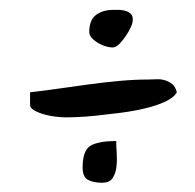

<svg xmlns="http://www.w3.org/2000/svg" viewBox="-20 -579 402 396"><path d="M150.4 -233.4Q150.4 -268.6 166.5 -278.3Q182.6 -288.1 219.7 -288.1Q219.7 -278.3 220.7 -263.7Q221.7 -249 220.2 -235.4Q218.8 -221.7 212.4 -211.9Q206.1 -202.1 190.4 -202.1Q172.9 -202.1 161.6 -208Q150.4 -213.9 150.4 -233.4ZM164.1 -512.7Q164.1 -538.1 178.2 -548.3Q192.4 -558.6 212.9 -558.6Q217.8 -558.6 225.1 -558.6Q232.4 -558.6 238.8 -556.6Q245.1 -554.7 249.5 -550.8Q253.9 -546.9 253.9 -538.1Q253.9 -532.2 250 -523.4Q246.1 -514.6 240.2 -505.9Q234.4 -497.1 227.5 -489.7Q220.7 -482.4 214.8 -481.4Q210 -480.5 201.7 -482.4Q193.4 -484.4 185.1 -488.8Q176.8 -493.2 170.4 -499.5Q164.1 -505.9 164.1 -512.7ZM42 -388.7Q68.4 -391.6 99.1 -396Q129.9 -400.4 162.1 -404.8Q194.3 -409.2 226.1 -412.1Q257.8 -415 286.1 -415Q293.9 -415 302.7 -415.5Q311.5 -416 319.8 -413.6Q328.1 -411.1 335 -405.8Q341.8 -400.4 344.7 -388.7Q338.9 -377.9 321.3 -369.6Q303.7 -361.3 279.3 -355.5Q254.9 -349.6 227.5 -346.2Q200.2 -342.8 176.8 -340.3Q153.3 -337.9 136.2 -337.4Q119.1 -336.9 116.2 -336.9Q107.4 -336.9 94.7 -338.4Q82 -339.8 70.3 -343.3Q58.6 -346.7 50.3 -351.6Q42 -356.4 42 -362.3Z"/></svg>

Font: La Belle Aurore
Style: Regular
Weight: 400
Version: Version 1.001 2001